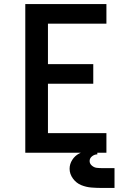

<svg xmlns="http://www.w3.org/2000/svg" viewBox="-20 -755 616 949"><path d="M105 0H506V-97H217V-341H441V-438H217V-638H506V-735H105ZM485 174H546V76H486Q485 76 485 76Q485 76 484 76Q471 76 458 74.5Q445 73 434 63.5Q423 54 423 41Q423 27 435 17.5Q447 8 461 8V-15Q438 -15 415 -11Q392 -7 371 4Q350 15 337 35.5Q324 56 324 79Q324 105 340.5 127.5Q357 150 381.5 160Q406 170 432.5 172Q459 174 485 174Z"/></svg>

Font: Iosevka Sparkle Semibold
Style: Regular
Weight: 600
Designer: Belleve Invis
Foundry: Belleve Invis
Version: Version 4.5.0; ttfautohint (v1.8.3)